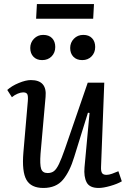

<svg xmlns="http://www.w3.org/2000/svg" viewBox="-20 -918 633 952"><path d="M16 -472Q38 -492 73 -506.5Q108 -521 133 -521Q214 -521 206 -438L181 -156Q177 -102 184 -81Q191 -60 216 -60Q235 -60 247.5 -69.5Q260 -79 272.5 -105Q285 -131 302 -180L415 -508H497L481 -91Q480 -69 486 -60Q492 -51 508 -51Q520 -51 535.5 -56.5Q551 -62 567 -69L584 -19Q562 -6 527 4Q492 14 469 14Q424 14 409.5 -14Q395 -42 399 -88L424 -358L416 -359L348 -140Q326 -67 292 -26.5Q258 14 195 14Q134 14 111 -26.5Q88 -67 96 -162L118 -417Q120 -443 115 -451.5Q110 -460 95 -460Q83 -460 67.5 -453.5Q52 -447 39 -436ZM130 -680Q130 -707 148.5 -726Q167 -745 194 -745Q223 -745 238.5 -728.5Q254 -712 254 -685Q254 -657 236 -638.5Q218 -620 189 -620Q162 -620 146 -636.5Q130 -653 130 -680ZM328 -680Q328 -707 346.5 -726Q365 -745 393 -745Q421 -745 436.5 -728.5Q452 -712 452 -685Q452 -657 434 -638.5Q416 -620 388 -620Q360 -620 344 -636.5Q328 -653 328 -680ZM163 -898H446L442 -825H159Z"/></svg>

Font: Literata 12pt
Style: Italic
Weight: 400
Italic angle: -2°
Designer: Latin by Veronika Burian and Jose Scaglione. Greek by Irene Vlachou. Cyrillic by Vera Evstafieva
Foundry: TypeTogether
Version: Version 3.002